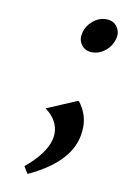

<svg xmlns="http://www.w3.org/2000/svg" viewBox="-70 -472 433 656"><g transform="rotate(10 146.5 -144.5)"><path d="M197.3 -135.7H202.1Q231.9 -97.7 231.9 -51.8Q231.9 -35.2 228 -16.6Q208.5 76.2 72.3 139.6L57.1 115.2Q123.5 60.1 136.2 9.8Q139.2 -2 139.2 -12.7Q139.2 -58.6 94.2 -91.8ZM172.9 -367.7Q178.7 -392.6 199.7 -410.2Q220.7 -427.7 245.6 -427.7Q270.5 -427.7 283.2 -410.2Q292.5 -397.5 292.5 -382.3Q292.5 -376.5 290.5 -367.7Q283.2 -341.8 263.7 -325.7Q242.2 -308.1 217.3 -308.1Q192.9 -308.1 179.7 -326.2Q170.9 -337.9 170.9 -352.1Q170.9 -358.9 172.9 -367.7Z"/></g></svg>

Font: Nova Script
Style: Regular
Weight: 400
Italic angle: -13°
Version: Version 2.001